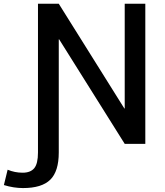

<svg xmlns="http://www.w3.org/2000/svg" viewBox="-116 -750 859 1001"><path d="M-95.7 214.8 -76.2 134.8Q-39.1 150.4 2 150.4Q43 150.4 62.5 127Q82 103.5 82 44.9V-730.5H190.4L532.2 -184.6H534.2V-730.5H641.6V0H534.2L192.4 -544.9H190.4V44.9Q190.4 143.6 146 187Q101.6 230.5 3.9 230.5Q-44.9 230.5 -95.7 214.8Z"/></svg>

Font: GenEi M Gothic v2 Medium
Style: Regular
Weight: 500
Version: Version 2.0